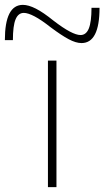

<svg xmlns="http://www.w3.org/2000/svg" viewBox="-92 -769 429 789"><path d="M105 0V-520H140V0ZM243 -592Q220 -592 190 -608Q160 -624 116 -657Q78 -687 50.5 -701.5Q23 -716 6 -716Q-17 -716 -28 -689.5Q-39 -663 -39 -604H-72Q-72 -749 2 -749Q25 -749 55.5 -733.5Q86 -718 128 -684Q167 -654 194.5 -639.5Q222 -625 239 -625Q262 -625 273 -652Q284 -679 284 -737H317Q317 -592 243 -592Z"/></svg>

Font: M PLUS 1 ExtraLight
Style: Regular
Weight: 250
Version: Version 1.001